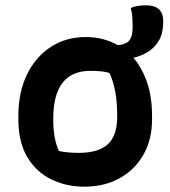

<svg xmlns="http://www.w3.org/2000/svg" viewBox="-20 -689 640 721"><path d="M303 -550Q369 -550 423 -519V-520Q441 -520 458 -530Q467 -536 472.5 -549.5Q478 -563 478 -589Q478 -608 477 -624.5Q476 -641 471 -659Q482 -664 496 -666.5Q510 -669 529 -669Q593 -669 593 -609Q593 -566 578 -539Q563 -512 537 -495Q509 -478 481 -472Q513 -435 532 -380.5Q551 -326 551 -253V-240Q551 -165 518.5 -108Q486 -51 429 -19.5Q372 12 296 12Q229 12 172.5 -15.5Q116 -43 82.5 -99Q49 -155 49 -241V-254Q49 -343 81.5 -409.5Q114 -476 171 -513Q228 -550 303 -550ZM320 -423Q180 -423 180 -244V-237Q180 -169 201 -122Q232 -115 276 -115Q350 -115 385 -147.5Q420 -180 420 -250V-257Q420 -354 391 -415Q367 -423 320 -423Z"/></svg>

Font: Recursive Sn Csl St
Style: Bold
Weight: 700
Version: Version 1.079;hotconv 1.0.112;makeotfexe 2.5.65598; ttfautoh